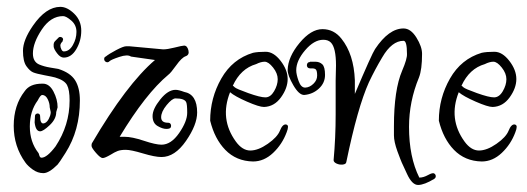

<svg xmlns="http://www.w3.org/2000/svg" viewBox="-20 -477 1536 560"><path d="M81 -120 82 -138Q82 -143 86 -145Q90 -147 93.5 -145Q97 -143 97 -138Q97 -116 107 -117Q119 -119 126 -139Q128 -145 128 -150L125 -164Q125 -176 119 -188Q113 -200 103 -200Q98 -200 90 -184Q67 -153 67 -108Q67 -63 92 -31Q93 -30 94 -26Q96 -17 101 -17Q117 -17 142 -50Q183 -112 183 -184Q183 -215 175.5 -229Q168 -243 141 -251Q134 -253 110 -257.5Q86 -262 76.5 -266Q67 -270 57 -284Q47 -298 47 -329Q47 -360 76 -402Q114 -457 156 -457Q176 -457 196.5 -437Q217 -417 217 -387.5Q217 -358 202.5 -333.5Q188 -309 166 -309Q156 -309 146.5 -321.5Q137 -334 136.5 -341.5Q136 -349 137.5 -352.5Q139 -356 143.5 -360Q148 -364 150.5 -367Q153 -370 157.5 -369Q162 -368 163.5 -364.5Q165 -361 162 -357L164 -358Q156 -350 156 -344.5Q156 -339 159 -333Q162 -327 166 -327Q182 -327 192.5 -345.5Q203 -364 203 -384Q203 -404 188 -417Q173 -430 164 -430Q128 -430 102 -391Q76 -352 76 -321Q76 -297 94 -289Q108 -283 126 -280Q144 -277 150 -276Q185 -265 199 -243Q213 -221 213 -184Q213 -97 171 -31Q152 -1 148 3Q123 28 106.5 28Q90 28 75.5 17.5Q61 7 54 -3Q20 -50 20 -110Q20 -170 52 -211Q67 -233 103 -233Q104 -233 105 -233Q124 -233 136 -210Q148 -187 148 -164L144 -150Q144 -130 125 -112Q106 -94 97 -94Q84 -94 81 -120Z M358 -342 456 -333Q468 -333 488 -338Q512 -344 517 -344Q526 -344 529.5 -330.5Q533 -317 521.5 -313Q510 -309 494 -286.5Q478 -264 471 -259Q405 -204 329 -78H344Q365 -78 399.5 -66.5Q434 -55 451 -55Q479 -55 502.5 -89Q526 -123 526 -148Q526 -173 523 -179Q518 -190 492 -190Q482 -190 466 -170.5Q450 -151 450 -135Q450 -119 470 -119Q476 -119 478 -114.5Q480 -110 478 -105.5Q476 -101 465 -101Q454 -101 439.5 -109.5Q425 -118 425 -138.5Q425 -159 447.5 -187Q470 -215 492 -215Q501 -215 517 -209Q555 -202 555 -149Q555 -113 522.5 -66Q490 -19 451 -19Q432 -19 397 -29.5Q362 -40 347 -40Q332 -40 323 -36.5Q314 -33 303 -26Q286 -16 279.5 -16Q273 -16 260 -31Q247 -46 247 -51.5Q247 -57 248 -59Q349 -231 432 -302L362 -312Q352 -319 328 -311Q304 -303 299.5 -298.5Q295 -294 290 -296Q285 -298 284 -303Q283 -308 287 -312V-311Q298 -320 319 -331Q340 -342 347.5 -342Q355 -342 358 -342Z M750 -165Q736 -165 700.5 -180.5Q665 -196 651 -208Q620 -130 668 -64Q687 -38 710 -38Q733 -38 761 -57.5Q789 -77 796.5 -96Q804 -115 814 -114Q820 -113 820 -107Q820 -101 816 -91Q803 -56 776.5 -31Q750 -6 718 -6Q669 -7 637 -40Q606 -72 593 -125Q593 -191 625.5 -248Q658 -305 718 -323Q732 -326 755 -326Q778 -326 798.5 -299.5Q819 -273 819 -246.5Q819 -220 799.5 -193Q780 -166 750 -165ZM727 -290Q682 -277 659 -227Q660 -227 664.5 -222.5Q669 -218 704 -205.5Q739 -193 754 -193Q769 -193 779.5 -211Q790 -229 790 -246Q790 -263 776.5 -280Q763 -297 752 -297Q741 -297 727 -290Z M959 -242 960 -286Q960 -338 945 -353Q937 -361 923 -361Q896 -361 870 -330.5Q844 -300 844 -272Q844 -260 851 -240.5Q858 -221 870.5 -221.5Q883 -222 894 -232.5Q905 -243 905 -256.5Q905 -270 901.5 -274Q898 -278 888.5 -277.5Q879 -277 876.5 -281.5Q874 -286 876 -291Q878 -296 884 -296V-297Q887 -297 899.5 -297Q912 -297 920 -289.5Q928 -282 928 -258.5Q928 -235 910 -218.5Q892 -202 867 -200Q852 -200 835.5 -228.5Q819 -257 819 -273Q820 -311 853.5 -351.5Q887 -392 920.5 -392Q954 -392 976 -364Q1012 -319 1015 -243V-203Q1065 -321 1074 -334Q1114 -394 1157 -394Q1178 -394 1194.5 -367.5Q1211 -341 1211 -320Q1211 -274 1202 -251Q1173 -181 1173 -107Q1173 -19 1203 41Q1215 41 1228.5 33.5Q1242 26 1246.5 29Q1251 32 1251 37Q1251 42 1246 45Q1218 62 1200 62.5Q1182 63 1167 30Q1165 25 1158 10.5Q1151 -4 1147.5 -13.5Q1144 -23 1139 -36Q1129 -64 1129 -82Q1129 -100 1129 -109Q1129 -215 1153 -271Q1168 -306 1167 -320Q1167 -358 1157 -358Q1123 -358 1095 -310Q1074 -275 1056 -237Q1023 -164 990 -4Q989 2 979.5 3Q970 4 961.5 0Q953 -4 953 -10Q959 -75 959 -143.5Q959 -212 959 -242Z M1417 -165Q1403 -165 1367.5 -180.5Q1332 -196 1318 -208Q1287 -130 1335 -64Q1354 -38 1377 -38Q1400 -38 1428 -57.5Q1456 -77 1463.5 -96Q1471 -115 1481 -114Q1487 -113 1487 -107Q1487 -101 1483 -91Q1470 -56 1443.5 -31Q1417 -6 1385 -6Q1336 -7 1304 -40Q1273 -72 1260 -125Q1260 -191 1292.5 -248Q1325 -305 1385 -323Q1399 -326 1422 -326Q1445 -326 1465.5 -299.5Q1486 -273 1486 -246.5Q1486 -220 1466.5 -193Q1447 -166 1417 -165ZM1394 -290Q1349 -277 1326 -227Q1327 -227 1331.5 -222.5Q1336 -218 1371 -205.5Q1406 -193 1421 -193Q1436 -193 1446.5 -211Q1457 -229 1457 -246Q1457 -263 1443.5 -280Q1430 -297 1419 -297Q1408 -297 1394 -290Z"/></svg>

Font: Ruge Boogie
Style: Regular
Weight: 400
Version: Version 1.003